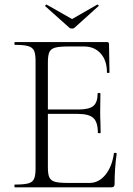

<svg xmlns="http://www.w3.org/2000/svg" viewBox="-20 -806 573 826"><path d="M44 -12Q83 -12 101.5 -17Q120 -22 126.5 -36.5Q133 -51 133 -81V-544Q133 -574 126.5 -588Q120 -602 101.5 -607.5Q83 -613 44 -613Q42 -613 42 -619Q42 -625 44 -625H440Q449 -625 449 -616L451 -495Q451 -492 445.5 -492Q440 -492 440 -495Q440 -546 413 -576Q386 -606 342 -606H273Q235 -606 217 -601Q199 -596 192.5 -582Q186 -568 186 -538V-85Q186 -56 192.5 -42.5Q199 -29 216.5 -24Q234 -19 273 -19H365Q405 -19 433.5 -54Q462 -89 470 -146Q470 -149 476 -148.5Q482 -148 482 -145Q473 -82 473 -15Q473 -7 469.5 -3.5Q466 0 457 0H44Q42 0 42 -6Q42 -12 44 -12ZM315 -316H161V-335H318Q364 -335 382 -350.5Q400 -366 400 -404Q400 -406 406 -406Q412 -406 412 -404L411 -325Q411 -296 412 -282L413 -235Q413 -233 407 -233Q401 -233 401 -235Q401 -280 382 -298Q363 -316 315 -316ZM174 -780Q174 -782 176.5 -784.5Q179 -787 181 -786L290 -724L398 -786H399Q402 -786 404 -783Q406 -780 403 -779L301 -687Q297 -683 290 -683Q282 -683 278 -687L175 -779Q175 -779 174.5 -779.5Q174 -780 174 -780Z"/></svg>

Font: Cormorant SC Light
Style: Regular
Weight: 300
Designer: Christian Thalmann (Catharsis Fonts)
Foundry: Catharsis Fonts
Version: Version 4.000